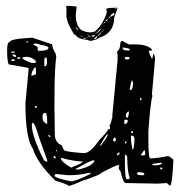

<svg xmlns="http://www.w3.org/2000/svg" viewBox="-20 -611 615 645"><path d="M88.9 -484.4 155.3 -461.9Q156.2 -447.3 167 -430.7L168.9 -419.9Q160.2 -357.4 164.1 -160.2Q164.1 -131.8 187.5 -123L194.3 -107.4Q194.3 -101.6 258.8 -96.7H262.7Q283.2 -96.7 313.5 -140.6Q336.9 -164.1 344.7 -177.7H349.6V-183.6L347.7 -188.5Q353.5 -197.3 356.4 -214.8H357.4V-223.6L375 -409.2V-426.8L373 -436.5V-437.5Q383.8 -445.3 383.8 -461.9Q383.8 -472.7 390.6 -473.6L413.1 -461.9H434.6Q473.6 -461.9 490.2 -445.3V-441.4Q479.5 -441.4 479.5 -437.5L489.3 -415H492.2Q494.1 -429.7 496.1 -429.7Q500 -424.8 501 -413.1L490.2 -292L492.2 -290V-289.1Q485.4 -268.6 478.5 -170.9V-142.6Q478.5 -79.1 484.4 -79.1H488.3Q505.9 -79.1 544.9 -86.9Q548.8 -85.9 562.5 -75.2Q558.6 12.7 550.8 12.7L540 3.9L510.7 5.9L402.3 3.9Q393.6 3.9 384.8 -36.1Q378.9 -41 378.9 -47.9L380.9 -56.6H377.9Q370.1 -56.6 320.3 -30.3Q317.4 -23.4 252 -2Q237.3 5.9 212.9 13.7Q198.2 4.9 166 -3.9Q104.5 -64.5 90.8 -110.4Q65.4 -146.5 65.4 -264.6L76.2 -378.9V-381.8Q76.2 -383.8 9.8 -394.5Q3.9 -403.3 3.9 -443.4Q3.9 -469.7 12.7 -469.7Q12.7 -480.5 88.9 -484.4ZM72.3 -472.7 68.4 -470.7V-468.8H75.2V-470.7ZM96.7 -464.8 91.8 -462.9V-461.9Q91.8 -460.9 106.4 -453.1Q106.4 -440.4 108.4 -440.4H114.3Q137.7 -440.4 142.6 -448.2V-450.2Q142.6 -457 113.3 -460.9Q113.3 -462.9 101.6 -464.8ZM30.3 -437.5H17.6V-434.6L19.5 -433.6H22.5L30.3 -434.6ZM30.3 -427.7H22.5V-425.8Q23.4 -419.9 33.2 -419.9L34.2 -421.9V-423.8ZM393.6 -451.2H391.6Q391.6 -441.4 407.2 -441.4H413.1L416 -443.4V-444.3Q416 -449.2 393.6 -451.2ZM55.7 -416Q55.7 -410.2 86.9 -399.4H96.7Q100.6 -399.4 100.6 -406.2Q89.8 -417 74.2 -419.9H66.4Q56.6 -419.9 55.7 -416ZM43 -418.9 38.1 -417V-414.1L39.1 -413.1V-412.1Q47.9 -414.1 47.9 -417V-418.9ZM128.9 -408.2V-389.6L131.8 -387.7Q137.7 -390.6 137.7 -399.4V-410.2Q137.7 -416 134.8 -418H132.8Q128.9 -417 128.9 -408.2ZM21.5 -412.1 17.6 -408.2 19.5 -406.2H27.3L30.3 -408.2L26.4 -412.1ZM402.3 -419.9 399.4 -417V-415Q399.4 -411.1 406.2 -411.1H407.2Q414.1 -411.1 415 -415V-417Q414.1 -419.9 405.3 -419.9ZM85.9 -364.3V-356.4L100.6 -361.3V-381.8L98.6 -384.8Q93.8 -384.8 85.9 -364.3ZM416 -312.5V-308.6H417Q426.8 -308.6 426.8 -331.1Q425.8 -340.8 423.8 -340.8Q420.9 -340.8 416 -312.5ZM455.1 -282.2H452.1L450.2 -278.3Q452.1 -273.4 454.1 -273.4H455.1ZM103.5 -254.9 100.6 -255.9 96.7 -252V-250L100.6 -248L103.5 -251ZM402.3 -219.7 407.2 -214.8Q412.1 -216.8 413.1 -234.4L412.1 -236.3H410.2Q402.3 -230.5 402.3 -219.7ZM123 -221.7V-214.8Q123 -202.1 135.7 -195.3H138.7Q138.7 -231.4 132.8 -231.4H128.9Q123 -228.5 123 -221.7ZM400.4 -209 397.5 -206.1V-197.3L400.4 -193.4Q406.2 -196.3 409.2 -202.1V-206.1L406.2 -209ZM89.8 -198.2 86.9 -195.3V-191.4Q86.9 -153.3 127.9 -72.3Q135.7 -67.4 138.7 -67.4V-72.3L110.4 -151.4Q97.7 -196.3 90.8 -198.2ZM423.8 -170.9 419.9 -167V-166L423.8 -163.1L426.8 -166L425.8 -170.9ZM316.4 -123 317.4 -121.1H318.4Q341.8 -152.3 341.8 -157.2V-159.2H338.9Q331.1 -149.4 316.4 -123ZM141.6 -157.2V-156.2Q144.5 -150.4 149.4 -150.4V-151.4Q149.4 -157.2 141.6 -157.2ZM421.9 -155.3H419.9V-149.4Q419.9 -133.8 424.8 -109.4H427.7Q431.6 -124 431.6 -137.7V-144.5Q431.6 -155.3 421.9 -155.3ZM369.1 -145.5 365.2 -150.4Q359.4 -142.6 359.4 -138.7L364.3 -135.7H365.2L369.1 -138.7ZM402.3 -135.7H400.4V-128.9H402.3L405.3 -131.8V-134.8ZM169.9 -107.4H168.9V-104.5L170.9 -101.6H171.9V-104.5ZM463.9 -106.4 454.1 -91.8V-88.9H463.9L467.8 -91.8V-96.7Q467.8 -105.5 463.9 -106.4ZM373 -89.8V-88.9H375L381.8 -94.7V-98.6Q373 -98.6 373 -89.8ZM402.3 -91.8 399.4 -88.9V-77.1Q399.4 -8.8 406.2 -8.8H409.2Q416 -9.8 416 -14.6Q408.2 -28.3 407.2 -85.9ZM163.1 -86.9H160.2V-83Q161.1 -79.1 167 -79.1V-83ZM187.5 -80.1H184.6V-79.1Q184.6 -68.4 218.8 -47.9Q257.8 -63.5 257.8 -67.4V-68.4Q232.4 -68.4 187.5 -80.1ZM234.4 -43.9V-42H246.1Q284.2 -50.8 296.9 -68.4V-72.3H292Q286.1 -72.3 234.4 -43.9ZM522.5 -64.5 492.2 -60.5V-56.6L498 -55.7H502Q523.4 -56.6 523.4 -62.5V-64.5ZM522.5 -47.9H518.6V-42H522.5L525.4 -43.9V-45.9Q525.4 -47.9 522.5 -47.9ZM443.4 -32.2 440.4 -30.3V-27.3Q442.4 -22.5 452.1 -22.5H461.9L464.8 -24.4V-26.4Q464.8 -31.2 452.1 -32.2ZM215.8 -22.5H208L168.9 -26.4H167L163.1 -22.5V-21.5Q163.1 -12.7 217.8 -2Q234.4 -2 283.2 -26.4L284.2 -27.3V-30.3H277.3Q248 -22.5 215.8 -22.5ZM237.3 -588.9 234.4 -557.6Q236.3 -522.5 253.9 -509.8Q280.3 -497.1 299.8 -505.9Q316.4 -519.5 329.1 -544.9Q342.8 -571.3 336.9 -578.1Q335 -582 345.7 -584Q355.5 -585 375 -585L363.3 -550.8Q363.3 -500 313.5 -484.4Q302.7 -476.6 295.9 -476.6L287.1 -473.6Q280.3 -473.6 271.5 -477.5Q251 -478.5 239.3 -487.3Q233.4 -495.1 229.5 -495.1Q227.5 -496.1 213.9 -522.5Q201.2 -546.9 203.1 -566.4Q204.1 -585 202.1 -588.9Q201.2 -593.8 237.3 -588.9ZM350.6 -556.6V-554.7H352.5L358.4 -558.6Q359.4 -559.6 363.3 -559.6L364.3 -560.5V-561.5L363.3 -562.5V-563.5H365.2Q365.2 -564.5 363.3 -566.4Q354.5 -566.4 350.6 -556.6ZM308.6 -491.2H310.5Q311.5 -491.2 331.1 -513.7Q326.2 -511.7 319.3 -502Q308.6 -494.1 308.6 -491.2ZM319.3 -513.7H317.4Q301.8 -499 301.8 -497.1Q313.5 -504.9 317.4 -510.7L319.3 -512.7ZM308.6 -490.2H306.6L295.9 -481.4V-479.5Q304.7 -479.5 306.6 -488.3Q308.6 -488.3 308.6 -490.2ZM287.1 -491.2Q288.1 -487.3 293.9 -487.3Q299.8 -492.2 299.8 -493.2V-494.1H298.8Q296.9 -492.2 287.1 -491.2ZM235.4 -518.6H233.4Q240.2 -509.8 243.2 -509.8V-510.7Q238.3 -518.6 235.4 -518.6ZM371.1 -581.1H372.1V-582H365.2V-581.1H366.2H367.2H368.2H369.1H370.1ZM335 -542V-540H336.9Q341.8 -543 341.8 -544.9V-545.9H339.8Q335 -543.9 335 -542ZM275.4 -489.3H274.4Q280.3 -486.3 284.2 -486.3L285.2 -487.3Q281.2 -489.3 275.4 -489.3ZM343.8 -549.8H345.7Q347.7 -549.8 348.6 -553.7V-554.7V-555.7Q345.7 -555.7 343.8 -549.8ZM258.8 -481.4H257.8V-480.5L259.8 -479.5L273.4 -484.4V-485.4ZM249 -491.2Q249 -489.3 256.8 -487.3H257.8Q256.8 -489.3 249 -491.2ZM328.1 -532.2H329.1Q334 -535.2 335 -538.1Q330.1 -538.1 328.1 -532.2ZM273.4 -496.1Q273.4 -494.1 279.3 -491.2H281.2Q277.3 -494.1 273.4 -496.1ZM307.6 -483.4H310.5L306.6 -479.5L303.7 -480.5Q306.6 -483.4 307.6 -483.4ZM320.3 -528.3Q320.3 -530.3 323.2 -530.3L324.2 -529.3Q324.2 -527.3 321.3 -527.3ZM216.8 -553.7H215.8Q216.8 -550.8 218.8 -550.8V-551.8ZM328.1 -531.2 325.2 -530.3 326.2 -529.3 328.1 -530.3ZM350.6 -549.8H348.6V-548.8H350.6Z"/></svg>

Font: Love Ya Like A Sister
Style: Regular
Weight: 400
Designer: Kimberly Geswein
Foundry: Kimberly Geswein
Version: Version 1.002 2007